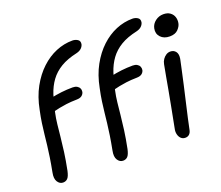

<svg xmlns="http://www.w3.org/2000/svg" viewBox="-126 -943 1308 1138"><g transform="rotate(-20 528.0 -374.0)"><path d="M90 12.4Q69.4 12.4 56.2 -8Q43 -28.4 50.8 -65.8Q60.4 -115.8 66.3 -154.8Q72.2 -193.8 76.1 -227.4Q80 -261 83.4 -293.1Q86.8 -325.2 91.8 -360.9Q96.8 -396.6 106.2 -440Q121.2 -517.6 153.8 -576.9Q186.4 -636.2 230.3 -677.1Q274.2 -718 324.9 -739Q375.6 -760 428.4 -760Q446.2 -760 461 -750.8Q475.8 -741.6 472.4 -721Q469 -707 457.8 -696.5Q446.6 -686 427.4 -681.2Q364.8 -667.6 323.5 -642.7Q282.2 -617.8 256 -582Q229.8 -546.2 214.3 -499.4Q198.8 -452.6 187 -394.8Q179.4 -360 175.5 -324Q171.6 -288 167.5 -246.9Q163.4 -205.8 156.7 -155.9Q150 -106 137.6 -44Q130.2 -10.6 118.9 0.9Q107.6 12.4 90 12.4ZM168.4 -400Q154 -400 144.6 -407.9Q135.2 -415.8 138.6 -429.4Q141.8 -446.8 155.8 -461.7Q169.8 -476.6 194 -482.4Q229.4 -490.2 264 -494.3Q298.6 -498.4 335.2 -498.4Q351.4 -498.4 362.2 -492.2Q373 -486 377.7 -475.9Q382.4 -465.8 380.4 -453.2Q377.2 -440 366.2 -431.4Q355.2 -422.8 335 -422.4Q294.6 -421.6 267.1 -417.9Q239.6 -414.2 221.5 -410.4Q203.4 -406.6 191 -403.3Q178.6 -400 168.4 -400ZM468.6 12.4Q448 12.4 434.8 -8Q421.6 -28.4 429.4 -65.8Q439 -115.8 444.9 -154.8Q450.8 -193.8 454.7 -227.4Q458.6 -261 462 -293.1Q465.4 -325.2 470.4 -360.9Q475.4 -396.6 484.8 -440Q499.8 -517.6 532.4 -576.9Q565 -636.2 608.9 -677.1Q652.8 -718 703.5 -739Q754.2 -760 807 -760Q824.8 -760 839.6 -750.8Q854.4 -741.6 851 -721Q847.6 -707 836.4 -696.5Q825.2 -686 806 -681.2Q743.4 -667.6 702.1 -642.7Q660.8 -617.8 634.6 -582Q608.4 -546.2 592.9 -499.4Q577.4 -452.6 565.6 -394.8Q558 -360 554.1 -324Q550.2 -288 546.1 -246.9Q542 -205.8 535.3 -155.9Q528.6 -106 516.2 -44Q508.8 -10.6 497.5 0.9Q486.2 12.4 468.6 12.4ZM547 -400Q532.6 -400 523.2 -407.9Q513.8 -415.8 517.2 -429.4Q520.4 -446.8 534.4 -461.7Q548.4 -476.6 572.6 -482.4Q608 -490.2 642.6 -494.3Q677.2 -498.4 713.8 -498.4Q730 -498.4 740.8 -492.2Q751.6 -486 756.3 -475.9Q761 -465.8 759 -453.2Q755.8 -440 744.8 -431.4Q733.8 -422.8 713.6 -422.4Q673.2 -421.6 645.7 -417.9Q618.2 -414.2 600.1 -410.4Q582 -406.6 569.6 -403.3Q557.2 -400 547 -400ZM861.8 10.8Q845.8 10.8 835 0.6Q824.2 -9.6 820.1 -26.6Q816 -43.6 820.4 -62Q835.6 -141.2 846.2 -195.9Q856.8 -250.6 864 -291.1Q871.2 -331.6 877.6 -367Q884 -402.4 891.6 -442Q894.6 -458.6 903.7 -471.7Q912.8 -484.8 925 -492.5Q937.2 -500.2 951.4 -500.2Q972.8 -500.2 985.1 -484.6Q997.4 -469 992.4 -439Q987.6 -416.8 978.8 -375.8Q970 -334.8 958.7 -284.6Q947.4 -234.4 935.7 -184.3Q924 -134.2 914.7 -92.2Q905.4 -50.2 900.6 -26Q897.6 -8.8 887.7 1Q877.8 10.8 861.8 10.8ZM980.6 -585.2Q943.8 -585.2 923.4 -607.4Q903 -629.6 909.6 -661.8Q915.2 -688.2 937.7 -705.2Q960.2 -722.2 988 -722.2Q1014.2 -722.2 1030.6 -710.2Q1047 -698.2 1052.8 -679.6Q1058.6 -661 1054.6 -641.2Q1051 -622 1033.1 -603.6Q1015.2 -585.2 980.6 -585.2Z"/></g></svg>

Font: Shantell Sans Light
Style: Italic
Weight: 300
Italic angle: -11°
Designer: Stephen Nixon, Anya Danilova, Shantell Martin
Foundry: Arrow Type
Version: Version 1.008;[ac192a2d6]